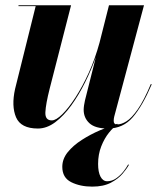

<svg xmlns="http://www.w3.org/2000/svg" viewBox="-20 -480 618 732"><path d="M471.5 148.5Q464 162.5 447.5 182Q431 201.5 402.8 216.5Q374.5 231.5 331.5 231.5Q285.5 231.5 251.5 214.5Q217.5 197.5 217.5 156Q217.5 126 238.2 100.2Q259 74.5 291.8 53.5Q324.5 32.5 360.5 17Q396.5 1.5 427 -8L428.5 -5.5Q413 4 395.5 25.8Q378 47.5 366 78Q354 108.5 354 145Q354 176 363.2 193.5Q372.5 211 388.5 211Q407 211 423 199.8Q439 188.5 450.8 173.5Q462.5 158.5 468.5 147ZM251 -460 169.5 -142.5Q154.5 -83.5 153 -52.2Q151.5 -21 177.5 -21Q193.5 -21 217.5 -44.5Q241.5 -68 268 -109Q294.5 -150 318.8 -203.5Q343 -257 359.5 -317.5L395.5 -460H529L415.5 -35.5Q413.5 -27.5 413.5 -19Q413.5 -5.5 426 -5.5Q443 -5.5 462.5 -17.8Q482 -30 505.2 -63.2Q528.5 -96.5 555 -159.5L558.5 -158.5Q523 -75.5 486 -32.8Q449 10 391.5 10Q343 10 321 -10.2Q299 -30.5 299 -61.5Q299 -69 300.5 -79Q302 -89 304 -97.5L345.5 -262.5Q328.5 -214.5 304.5 -166.2Q280.5 -118 251.8 -78.2Q223 -38.5 190.8 -14.2Q158.5 10 124.5 10Q59.5 10 41.2 -32.8Q23 -75.5 37.5 -141L116 -456.5H50.5V-460Z"/></svg>

Font: Bodoni* 48pt
Style: Bold Italic
Weight: 700
Italic angle: -13°
Version: Version 2.3